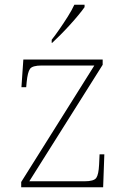

<svg xmlns="http://www.w3.org/2000/svg" viewBox="-20 -786 529 806"><path d="M69 0V-22L376 -511H155Q116 -511 106 -497Q96 -483 92 -442L90 -420H70L78 -536H411V-514L103 -25H335Q374 -25 384 -39Q394 -53 396 -95L398 -138H418L413 0ZM197 -619Q212 -638 230 -664Q248 -690 265 -717Q282 -744 292 -766H335V-756Q326 -743 309.5 -723Q293 -703 273 -681Q253 -659 233.5 -639.5Q214 -620 199 -606H197Z"/></svg>

Font: Noto Serif Lao Thin
Style: Regular
Weight: 250
Designer: Monotype Design Team
Foundry: Monotype Imaging Inc.
Version: Version 2.003